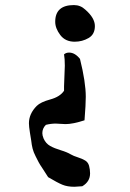

<svg xmlns="http://www.w3.org/2000/svg" viewBox="-20 -753 503 742"><path d="M227.5 -543Q235.4 -549.8 247.1 -549.8Q269.5 -549.8 289.1 -525.4Q311.5 -435.5 311.5 -378.9Q311.5 -349.6 306.6 -288.1Q261.7 -273.4 233.4 -273.4Q225.6 -273.4 213.4 -274.4Q201.2 -275.4 195.3 -275.4Q176.8 -275.4 157.2 -270.5Q143.6 -256.8 143.6 -238.3Q143.6 -229.5 148.4 -217.8Q157.2 -198.2 173.8 -189Q190.4 -179.7 214.8 -172.4Q239.3 -165 253.9 -156.2Q263.7 -150.4 280.8 -145Q297.9 -139.6 309.1 -132.8Q320.3 -126 324.2 -112.3Q328.1 -97.7 328.1 -83Q328.1 -50.8 297.9 -33.2Q274.4 -31.2 267.6 -31.2Q240.2 -31.2 221.2 -39.1Q202.1 -46.9 166 -68.4Q162.1 -75.2 147.5 -97.2Q132.8 -119.1 129.4 -126Q126 -132.8 117.7 -148.9Q109.4 -165 106 -178.7Q102.5 -192.4 100.6 -210Q99.6 -215.8 95.7 -240.2Q91.8 -264.6 91.8 -276.4Q91.8 -313.5 122.1 -343.8Q136.7 -358.4 174.3 -368.7Q211.9 -378.9 227.5 -402.3V-418.9Q227.5 -433.6 229 -459Q230.5 -484.4 230.5 -499Q230.5 -526.4 227.5 -543ZM268.6 -591.8Q232.4 -591.8 212.9 -617.7Q193.4 -643.6 193.4 -668.9Q193.4 -733.4 265.6 -733.4Q291 -733.4 309.6 -715.8Q346.7 -683.6 346.7 -652.3Q346.7 -620.1 322.3 -606Q297.9 -591.8 268.6 -591.8Z"/></svg>

Font: LPEducational
Style: Medium
Weight: 500
Designer: Based on Essays1743, by John Stracke, which says:

Based on the typeface in a 1743 English translation of the essays of 
Version: Version 001.204